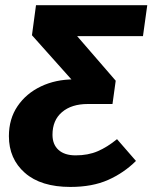

<svg xmlns="http://www.w3.org/2000/svg" viewBox="-20 -714 596 751"><path d="M255.4 17.2Q140.1 17.2 77.5 -37.7Q14.8 -92.6 14.8 -181.5Q14.8 -248.8 48.6 -298.7Q82.4 -348.5 140.1 -376Q197.8 -403.5 269 -403.5H292.1L419.7 -307.2H323.3Q259.8 -307.2 222.5 -275.4Q185.3 -243.7 185.3 -187Q185.3 -148.7 209 -127.5Q232.6 -106.3 275.7 -106.3Q324.6 -106.3 362 -122.4Q399.4 -138.4 437.7 -169.7L511.8 -84.5Q464.5 -37.6 402.8 -10.2Q341.2 17.2 255.4 17.2ZM281.8 -572.6 432.6 -398.3 420 -307.2 311.9 -344.4 105 -576.2 120.8 -693.6H556L539.2 -572.6Z"/></svg>

Font: Fira Sans Variable
Style: Italic
Weight: 397
Italic angle: -8°
Designer: Carrois Corporate & Edenspiekermann AG
Foundry: Carrois Corporate GbR & Edenspiekermann AG
Version: Version 4.202